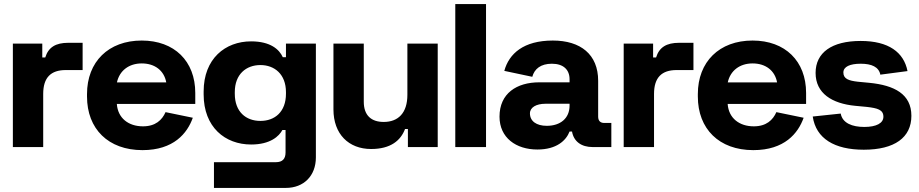

<svg xmlns="http://www.w3.org/2000/svg" viewBox="-20 -720 4498 940"><path d="M43 0H191.5V-260C191.5 -340.5 229 -377 302 -377H384.5V-510.5H315C252 -510.5 217 -488.5 201.5 -438.5H187V-506.5H43Z M677.5 15C830.5 15 897 -67.5 924 -143.5L790.5 -171C773.5 -132.5 741.5 -101.5 680 -101.5C609 -101.5 557 -141.5 552 -211H936V-265C936 -421 833.5 -521.5 674 -521.5C511 -521.5 406 -417.5 406 -259.5V-247.5C406 -89 510 15 677.5 15ZM552.5 -316.5C565 -374.5 611.5 -409.5 674 -409.5C738 -409.5 783.5 -374.5 794 -316.5Z M1526.5 50.5V-506.5H1380V-440H1364.5C1347.5 -478 1304 -517.5 1209.5 -517.5C1082.5 -517.5 977 -432.5 977 -272V-258C977 -97.5 1082 -12.5 1209.5 -12.5C1304 -12.5 1346.5 -53.5 1362.5 -83.5H1378V26.5C1378 58 1362.5 74 1331 74H1027.5V200H1379.5C1467 200 1526.5 141 1526.5 50.5ZM1255 -401.5C1324 -401.5 1380 -356.5 1380 -269V-261C1380 -172.5 1325.5 -128 1255 -128C1184 -128 1129.5 -172.5 1129.5 -261V-269C1129.5 -356.5 1185 -401.5 1255 -401.5Z M2123 -506.5H1974.5V-256C1974.5 -166 1929 -123 1858.5 -123C1797.5 -123 1761 -155 1761 -222V-506.5H1612.5V-184.5C1612.5 -63.5 1687 9.5 1797 9.5C1893 9.5 1942 -32.5 1963 -88.5H1977V0H2123Z M2209 0H2359.5V-700H2209Z M2768.5 -76H2780.5C2789 -27 2826.5 0 2881.5 0H2973V-118H2938.5C2919.5 -118 2908.5 -128 2908.5 -149V-324.5C2908.5 -453.5 2822.5 -521.5 2686.5 -521.5C2543.5 -521.5 2472 -457.5 2449 -373L2586 -344C2596.5 -382.5 2627 -408 2682 -408C2738.5 -408 2768.5 -378.5 2768.5 -332V-317H2620.5C2510 -317 2425.5 -263 2425.5 -149C2425.5 -45.5 2506.5 12 2611 12C2705 12 2751.5 -32 2768.5 -76ZM2657 -104C2606 -104 2574.5 -127 2574.5 -165C2574.5 -194.5 2606 -212 2650 -212H2768.5V-203C2768.5 -141 2724 -104 2657 -104Z M3033.5 0H3182V-260C3182 -340.5 3219.5 -377 3292.5 -377H3375V-510.5H3305.5C3242.5 -510.5 3207.5 -488.5 3192 -438.5H3177.5V-506.5H3033.5Z M3668 15C3821 15 3887.5 -67.5 3914.5 -143.5L3781 -171C3764 -132.5 3732 -101.5 3670.5 -101.5C3599.5 -101.5 3547.5 -141.5 3542.5 -211H3926.5V-265C3926.5 -421 3824 -521.5 3664.5 -521.5C3501.5 -521.5 3396.5 -417.5 3396.5 -259.5V-247.5C3396.5 -89 3500.5 15 3668 15ZM3543 -316.5C3555.5 -374.5 3602 -409.5 3664.5 -409.5C3728.5 -409.5 3774 -374.5 3784.5 -316.5Z M4209 13C4359.5 13 4442 -46.5 4442 -153C4442 -259.5 4358.5 -302.5 4236.5 -314.5L4179 -320C4136 -325 4109 -333.5 4109 -365C4109 -393.5 4141 -408 4194 -408C4247 -408 4282.5 -392.5 4290 -354.5L4423 -372C4405 -464 4330.5 -519.5 4194 -519.5C4051.5 -519.5 3973 -462 3973 -363C3973 -262.5 4054 -213 4166.5 -202L4224.5 -196.5C4275.5 -190.5 4305 -183 4305 -148.5C4305 -117 4270.5 -98.5 4211.5 -98.5C4152.5 -98.5 4104.5 -117 4096 -164L3959 -149.5C3975 -41.5 4065.5 13 4209 13Z"/></svg>

Font: MCL Standard Bold
Style: Regular
Weight: 700
Designer: Květoslav Bartoš
Foundry: Florian Karsten
Version: Version 1.001;Glyphs 3.2.3 (3260)